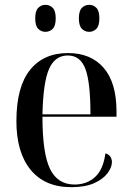

<svg xmlns="http://www.w3.org/2000/svg" viewBox="-20 -766 547 796"><path d="M275 10Q166 10 107 -62Q48 -134 48 -264Q48 -405 104 -475.5Q160 -546 262 -546Q357 -546 410 -484.5Q463 -423 463 -304V-282H156Q156 -130 187.5 -65.5Q219 -1 289 -1Q340 -1 374 -32Q408 -63 417 -130Q430 -127 437 -117Q444 -107 444 -94Q444 -72 425.5 -47.5Q407 -23 370 -6.5Q333 10 275 10ZM355 -292Q355 -425 334 -480.5Q313 -536 261 -536Q208 -536 183.5 -480.5Q159 -425 156 -292ZM350 -634Q332 -634 319.5 -646.5Q307 -659 307 -690Q307 -721 319.5 -733.5Q332 -746 350 -746Q367 -746 379.5 -733.5Q392 -721 392 -690Q392 -659 379.5 -646.5Q367 -634 350 -634ZM168 -634Q151 -634 138.5 -646.5Q126 -659 126 -690Q126 -721 138.5 -733.5Q151 -746 168 -746Q186 -746 198.5 -733.5Q211 -721 211 -690Q211 -659 198.5 -646.5Q186 -634 168 -634Z"/></svg>

Font: Noto Serif Display SemiCondensed Medium
Style: Regular
Weight: 500
Width: 4
Designer: Monotype Design Team
Foundry: Monotype Imaging Inc.
Version: Version 2.009